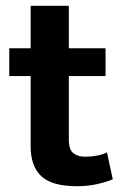

<svg xmlns="http://www.w3.org/2000/svg" viewBox="-20 -644 422 664"><path d="M345 -381H218V-161Q218 -127 233.5 -114.5Q249 -102 275 -102Q295 -102 316 -106Q337 -110 350 -117L370 -24Q353 -16 319 -8Q285 0 247 0Q160 0 123 -34.5Q86 -69 86 -138V-381H12V-477H86V-624H218V-477H345Z"/></svg>

Font: Mukta Vaani
Style: Bold
Weight: 700
Designer: Noopur Datye, Girish Dalvi, Yashodeep Gholap, Pallavi Karambelkar
Foundry: Ek Type
Version: Version 2.538;PS 1.000;hotconv 16.6.51;makeotf.lib2.5.65220;